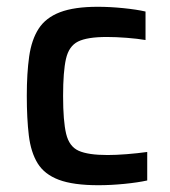

<svg xmlns="http://www.w3.org/2000/svg" viewBox="-20 -538 501 566"><path d="M270 8Q196 8 153.5 -8Q111 -24 91 -56.5Q71 -89 65 -138.5Q59 -188 59 -256Q59 -322 66 -371.5Q73 -421 94 -453.5Q115 -486 157 -502Q199 -518 268 -518Q304 -518 343.5 -514Q383 -510 409 -504V-420Q386 -424 354 -426.5Q322 -429 295 -429Q237 -429 210 -415.5Q183 -402 174.5 -364.5Q166 -327 166 -255Q166 -181 175 -143.5Q184 -106 212 -93.5Q240 -81 297 -81Q322 -81 353.5 -83.5Q385 -86 414 -90V-6Q387 0 347 4Q307 8 270 8Z"/></svg>

Font: Saira Medium
Style: Regular
Weight: 500
Designer: Hector Gatti with collaboration of the Omnibus-Type team
Foundry: Omnibus-Type
Version: Version 1.100; ttfautohint (v1.8.3)